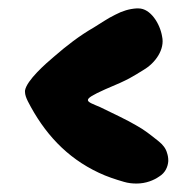

<svg xmlns="http://www.w3.org/2000/svg" viewBox="-20 -683 457 454"><path d="M213.9 -274.4C232.4 -265.6 252.9 -258.8 273.4 -252.9C283.2 -250 293 -249 302.7 -249C325.2 -249 343.8 -256.8 356.4 -265.6C371.1 -274.4 377 -289.1 377.9 -301.8V-303.7C377.9 -309.6 377 -315.4 375 -321.3C372.1 -332 365.2 -340.8 355.5 -348.6C335.9 -364.3 321.3 -376 301.8 -386.7C282.2 -398.4 249 -414.1 216.8 -429.7C182.6 -444.3 169.9 -445.3 228.5 -471.7C287.1 -496.1 292 -501 319.3 -517.6C347.7 -534.2 370.1 -566.4 363.3 -596.7C358.4 -627 335.9 -663.1 307.6 -663.1H302.7C286.1 -662.1 269.5 -657.2 252.9 -648.4C234.4 -639.6 216.8 -627 202.1 -618.2C168 -598.6 137.7 -575.2 107.4 -548.8C88.9 -533.2 43 -493.2 39.1 -468.8V-465.8C39.1 -459 42 -451.2 45.9 -443.4C84 -369.1 136.7 -310.5 213.9 -274.4Z"/></svg>

Font: Day Care
Style: Regular
Weight: 400
Designer: Noponies
Version: Version 1.000;PS 001.000;hotconv 1.0.88;makeotf.lib2.5.64775